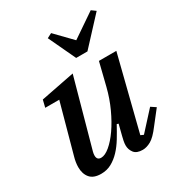

<svg xmlns="http://www.w3.org/2000/svg" viewBox="-186 -899 957 1032"><g transform="rotate(-30 293.0 -383.0)"><path d="M141 12Q94 12 72.5 -13.5Q51 -39 51 -80Q51 -95 53.5 -111Q56 -127 61 -144L144 -446H57L68 -491L277 -532L161 -113Q158 -101 158 -91Q158 -63 184 -63Q208 -63 238.5 -88.5Q269 -114 299 -157Q329 -200 355.5 -257.5Q382 -315 398 -379L433 -520H541L426 -63L444 -55L548 -169L578 -149L513 -66Q477 -18 450 -3Q423 12 399 12Q361 12 345.5 -8.5Q330 -29 330 -54Q330 -67 333 -82Q336 -97 339 -108L356 -175L346 -178Q326 -141 305 -106.5Q284 -72 259.5 -46Q235 -20 206 -4Q177 12 141 12ZM256 -763 285 -778 383 -677 531 -778 557 -759 405 -595H335Z"/></g></svg>

Font: IBM Plex Serif Medm
Style: Italic
Weight: 500
Italic angle: -14°
Designer: Mike Abbink, Paul van der Laan, Pieter van Rosmalen
Foundry: Bold Monday
Version: Version 3.001